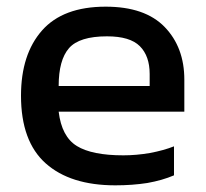

<svg xmlns="http://www.w3.org/2000/svg" viewBox="-20 -549 619 576"><path d="M533 -310V-214H156Q165 -139 210.5 -111Q256 -83 350 -83Q389 -83 430 -90Q472 -98 502 -110V-23Q467 -8 422 0Q377 7 326 7Q191 7 117 -59Q43 -125 43 -262Q43 -386 106 -457.5Q169 -529 297 -529Q415 -529 474 -468Q533 -407 533 -310ZM156 -291H429V-327Q429 -381 399.5 -410.5Q370 -440 301 -440Q218 -440 187 -404.5Q156 -369 156 -291Z"/></svg>

Font: Kanit Cyrillic
Style: Regular
Weight: 400
Designer: Katatrad Team, Sasha Pavljenko
Foundry: CadsonDemak, Pavljenko + Design
Version: Version 1.002;Fontself Maker 3.5.7